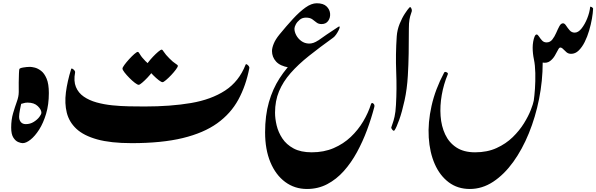

<svg xmlns="http://www.w3.org/2000/svg" viewBox="-20 -895 3749 1207"><path d="M168.9 -474.6Q179.2 -474.6 198.5 -470Q217.8 -465.3 238.3 -449.7Q258.8 -434.1 272.9 -400.9Q287.1 -367.7 287.1 -310.1Q287.1 -237.8 269.8 -179.7Q252.4 -121.6 226.1 -80.3Q199.7 -39.1 171.9 -17.1Q144 4.9 122.6 4.9Q111.8 4.9 94.7 -2Q77.6 -8.8 64 -29.8Q50.3 -50.8 50.3 -92.8Q50.3 -143.1 62.3 -183.3Q74.2 -223.6 85.9 -256.1Q97.7 -288.6 97.7 -314.5Q97.7 -320.3 110.4 -318.1Q123 -315.9 123 -303.2Q123 -290 117.2 -262.5Q111.3 -234.9 105.7 -206.3Q100.1 -177.7 100.1 -161.1Q100.1 -141.1 110.8 -127.9Q121.6 -114.7 142.1 -114.7Q169.9 -114.7 192.1 -128.7Q214.4 -142.6 227.3 -159.7Q240.2 -176.8 240.2 -186.5Q240.2 -205.6 217.5 -227.8Q194.8 -250 153.3 -250Q138.7 -250 126.7 -245.8Q114.7 -241.7 107.9 -241.7Q103.5 -241.7 101.1 -262.2Q98.6 -282.7 97.9 -313.5Q97.2 -344.2 97.7 -376.2Q98.1 -408.2 99.1 -431.9Q100.1 -455.6 101.6 -460.4Q103.5 -466.8 126 -470.7Q148.4 -474.6 168.9 -474.6Z M807.6 4.9Q675.3 4.9 590.6 -18.8Q505.9 -42.5 460.2 -85.2Q414.6 -127.9 399.9 -186.3Q385.3 -244.6 394.3 -314.2Q403.3 -383.8 427.2 -460.4Q428.7 -466.3 435.3 -462.9Q441.9 -459.5 447.8 -452.4Q453.6 -445.3 452.1 -439.5Q441.9 -385.3 457.3 -348.1Q472.7 -311 506.6 -287.6Q540.5 -264.2 586.9 -251.2Q633.3 -238.3 686 -232.9Q738.8 -227.5 791.3 -226.6Q843.8 -225.6 889.2 -225.6Q1053.2 -225.6 1180.7 -247.3Q1308.1 -269 1395.3 -325.9Q1482.4 -382.8 1523.9 -488.3Q1526.4 -493.7 1532.5 -490Q1538.6 -486.3 1543.7 -479.5Q1548.8 -472.7 1547.4 -466.8Q1525.9 -356 1478.3 -268.6Q1430.7 -181.2 1345.7 -120.1Q1260.7 -59.1 1128.9 -27.1Q997.1 4.9 807.6 4.9ZM948.2 -463.9Q948.2 -457.5 936 -441.2Q923.8 -424.8 906.5 -406.5Q889.2 -388.2 873.5 -375Q857.9 -361.8 852.1 -361.8Q844.2 -361.8 827.6 -374.5Q811 -387.2 793.2 -405.3Q775.4 -423.3 762.7 -439.7Q750 -456.1 750 -463.9Q750 -470.7 762.2 -487.3Q774.4 -503.9 791.7 -522.9Q809.1 -542 824.5 -555.4Q839.8 -568.8 846.2 -568.8Q851.6 -568.8 860.8 -552.2Q870.1 -535.6 894 -511.2Q918 -487.8 933.1 -478.5Q948.2 -469.2 948.2 -463.9ZM1098.1 -481Q1098.1 -474.6 1085.9 -458Q1073.7 -441.4 1056.4 -423.1Q1039.1 -404.8 1023.4 -391.6Q1007.8 -378.4 1002 -378.4Q994.1 -378.4 977.8 -391.1Q961.4 -403.8 943.4 -421.9Q925.3 -439.9 912.6 -456.5Q899.9 -473.1 899.9 -481Q899.9 -487.8 912.4 -504.2Q924.8 -520.5 941.9 -538.6Q959 -556.6 974.6 -569.8Q990.2 -583 996.6 -583Q1001.5 -583 1011 -567.6Q1020.5 -552.2 1044.4 -528.3Q1067.9 -504.4 1083 -495.4Q1098.1 -486.3 1098.1 -481Z M1971.2 -874.5Q2012.7 -874.5 2033 -854.7Q2053.2 -835 2055.2 -809.1Q2057.1 -783.2 2043 -763.4Q2028.8 -743.7 2001.5 -743.7Q1981.9 -743.7 1969.7 -753.7Q1957.5 -763.7 1943.1 -773.9Q1928.7 -784.2 1903.3 -784.2Q1880.4 -784.2 1864.3 -771Q1848.1 -757.8 1839.6 -741.7Q1831.1 -725.6 1831.1 -715.3Q1830.6 -695.8 1842 -674.1Q1853.5 -652.3 1874 -637.2Q1894.5 -622.1 1922.1 -621.1Q1949.7 -620.1 1981.4 -641.6L1796.4 -470.7Q1740.7 -480 1715.3 -508.3Q1689.9 -536.6 1689.9 -574.2Q1689.9 -593.3 1700.7 -620.1Q1711.4 -647 1737.3 -678.7Q1780.8 -731.9 1821.8 -776.4Q1862.8 -820.8 1900.4 -847.7Q1938 -874.5 1971.2 -874.5ZM1909.7 293Q1832.5 293 1772.9 249Q1713.4 205.1 1679.9 125Q1646.5 44.9 1646.5 -63Q1646.5 -168.9 1670.4 -252.4Q1694.3 -335.9 1737.5 -402.8Q1780.8 -469.7 1838.4 -524.9Q1896 -580.1 1963.9 -628.9Q2031.7 -677.7 2105 -725.1Q2115.2 -731.9 2115.5 -725.3Q2115.7 -718.8 2109.1 -705.3Q2102.5 -691.9 2093.3 -678.5Q2084 -665 2075.2 -658.7Q1990.2 -597.7 1922.4 -543.7Q1854.5 -489.7 1806.9 -435.5Q1759.3 -381.3 1734.1 -321Q1709 -260.7 1709 -186.5Q1709 -149.4 1719.2 -106.4Q1729.5 -63.5 1754.9 -24.9Q1780.3 13.7 1825.4 38.1Q1870.6 62.5 1939.9 62.5Q2016.1 62.5 2077.4 36.1Q2138.7 9.8 2185.1 -34.2Q2231.4 -78.1 2263.4 -132.1Q2295.4 -186 2312.5 -241.2Q2314.5 -247.6 2320.3 -247.6Q2324.7 -247.6 2330.3 -240.5Q2335.9 -233.4 2333 -222.2Q2314.5 -150.9 2287.4 -77.9Q2260.3 -4.9 2224.1 61.5Q2188 127.9 2141.4 180.2Q2094.7 232.4 2037.1 262.7Q1979.5 293 1909.7 293Z M2474.1 -667Q2477.1 -707.5 2492.2 -744.9Q2507.3 -782.2 2525.1 -809.3Q2543 -836.4 2552.7 -846.7Q2560.1 -855 2565.4 -843.3Q2570.8 -831.5 2568.8 -824.7Q2567.4 -817.4 2562.7 -805.7Q2558.1 -793.9 2554.2 -772.7Q2550.3 -751.5 2550.3 -714.4Q2550.3 -631.8 2549.1 -559.3Q2547.9 -486.8 2543.9 -419.9Q2539.1 -335.9 2523.2 -263.4Q2507.3 -190.9 2489.5 -141.4Q2471.7 -91.8 2460.4 -76.2Q2455.6 -68.8 2447 -78.6Q2438.5 -88.4 2439.9 -94.7Q2442.4 -104 2448.2 -119.1Q2454.1 -134.3 2460.4 -161.9Q2466.8 -189.5 2469.2 -235.4Q2475.1 -334.5 2470.7 -443.8Q2466.3 -553.2 2474.1 -667Z M2933.6 293Q2856.9 293 2801 251Q2745.1 209 2713.1 136.2Q2681.2 63.5 2675.3 -30.5Q2669.4 -124.5 2692.9 -229.2Q2716.3 -334 2772 -438.5Q2775.9 -445.8 2787.1 -440.9Q2798.3 -436 2794.9 -427.7Q2769 -365.7 2757.1 -297.9Q2745.1 -230 2749.8 -165.8Q2754.4 -101.6 2778.6 -50Q2802.7 1.5 2849.1 32Q2895.5 62.5 2966.8 62.5Q3043 62.5 3101.8 35.6Q3160.6 8.8 3203.1 -32.7Q3245.6 -74.2 3273.7 -119.6Q3301.8 -165 3316.9 -203.9Q3332 -242.7 3335.4 -262.2Q3339.8 -292 3343 -337.4Q3346.2 -382.8 3345.2 -436Q3344.2 -484.9 3336.4 -522Q3328.6 -559.1 3328.6 -595.7Q3328.6 -613.8 3331.8 -632.8Q3335 -651.9 3340.6 -665Q3346.2 -678.2 3353.5 -678.2Q3360.4 -678.2 3368.2 -665.8Q3376 -653.3 3387.2 -640.9Q3398.4 -628.4 3416 -628.4Q3438 -628.4 3452.1 -646.5Q3466.3 -664.6 3476.6 -688.5Q3486.8 -712.4 3496.6 -730.5Q3506.3 -748.5 3519.5 -748.5Q3529.3 -748.5 3538.8 -733.9Q3548.3 -719.2 3561 -704.6Q3573.7 -689.9 3592.8 -689.9Q3615.2 -689.9 3636 -716.1Q3656.7 -742.2 3671.6 -779.5Q3686.5 -816.9 3689.9 -850.6Q3690.9 -855.5 3700 -850.3Q3709 -845.2 3708.5 -839.8Q3707.5 -814 3701.2 -777.6Q3694.8 -741.2 3683.6 -702.9Q3672.4 -664.6 3655.8 -631.3Q3639.2 -598.1 3617.9 -577.4Q3596.7 -556.6 3570.3 -556.6Q3553.2 -556.6 3541.5 -566.4Q3529.8 -576.2 3520.5 -586.2Q3511.2 -596.2 3502 -596.2Q3495.1 -596.2 3487.3 -580.3Q3479.5 -564.5 3467.5 -544.4Q3455.6 -524.4 3437.3 -510.7Q3418.9 -497.1 3391.6 -501.5Q3391.6 -387.2 3368.9 -273.2Q3346.2 -159.2 3304.7 -57.4Q3263.2 44.4 3206.3 123.3Q3149.4 202.1 3080.3 247.6Q3011.2 293 2933.6 293Z"/></svg>

Font: Awami Nastaliq
Style: Bold
Weight: 700
Designer: Peter Martin, SIL International
Foundry: SIL International
Version: Version 3.100